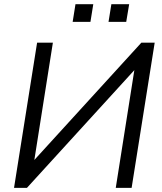

<svg xmlns="http://www.w3.org/2000/svg" viewBox="-20 -912 787 932"><path d="M48.1 0 160.1 -705H236.7L141.5 -102.5L117.6 -103.6L666.3 -705H730.9L618.9 0H541.9L637 -602.5L658.9 -600.9L110.7 0ZM506.8 -805.9 520.6 -891.7H607L592.7 -805.9ZM332.7 -805.9 346.4 -891.7H432.8L419 -805.9Z"/></svg>

Font: Mulish ExtraLight
Style: Italic
Weight: 200
Italic angle: -9°
Designer: Vernon Adams
Foundry: Vernon Adams
Version: Version 3.603